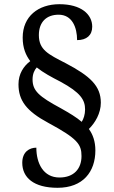

<svg xmlns="http://www.w3.org/2000/svg" viewBox="-20 -780 544 914"><path d="M254 114C375 114 434 38 434 -64C434 -107 422 -140 403 -166C433 -195 460 -241 460 -291C460 -371 409 -418 293 -479C209 -522 165 -543 165 -613C165 -675 201 -710 259 -710C324 -710 347 -649 347 -589C392 -589 419 -612 419 -653C419 -712 366 -760 263 -760C162 -760 88 -702 88 -601C88 -551 103 -517 124 -489C92 -465 68 -428 68 -379C68 -301 106 -251 210 -195C349 -120 368 -93 368 -37C368 23 332 65 263 65C186 65 153 -3 153 -77C121 -77 86 -58 86 -5C86 65 140 114 254 114ZM369 -200C345 -221 310 -242 269 -265C165 -321 135 -348 135 -402C135 -428 144 -447 155 -459C186 -434 225 -413 268 -391C364 -339 385 -304 385 -259C385 -235 378 -214 369 -200Z"/></svg>

Font: Noto Serif Myanmar SemiCondensed Medium
Style: Regular
Weight: 500
Width: 4
Designer: Ben Mitchell and the Monotype Design Team
Foundry: Monotype Imaging Inc.
Version: Version 2.106